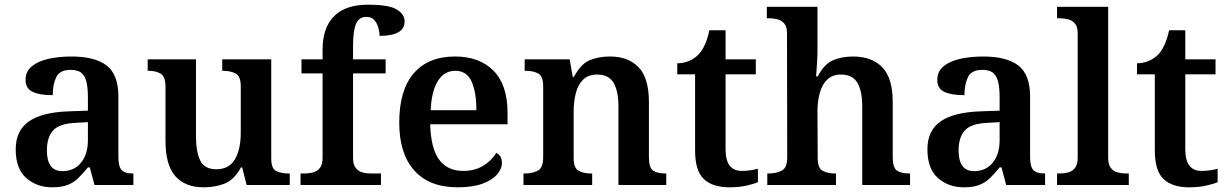

<svg xmlns="http://www.w3.org/2000/svg" viewBox="-20 -789 5235 819"><path d="M203 10Q137 10 92 -29.5Q47 -69 47 -152Q47 -232 103 -271Q159 -310 272 -314L355 -317V-374Q355 -408 350 -434.5Q345 -461 329.5 -476Q314 -491 281 -491Q235 -491 220 -460Q205 -429 205 -383Q148 -383 118.5 -397.5Q89 -412 89 -448Q89 -484 115.5 -506Q142 -528 186.5 -538Q231 -548 285 -548Q385 -548 435 -509.5Q485 -471 485 -377V-120Q485 -79 498.5 -64Q512 -49 546 -49H549V0H383L363 -75H355Q333 -48 313.5 -29Q294 -10 268 0Q242 10 203 10ZM246 -59Q296 -59 325.5 -95Q355 -131 355 -191V-268L303 -265Q233 -262 206.5 -232.5Q180 -203 180 -147Q180 -59 246 -59Z M849 10Q770 10 728 -37.5Q686 -85 686 -187V-417Q686 -461 666.5 -474Q647 -487 612 -487H610V-536H816V-207Q816 -142 834 -104.5Q852 -67 903 -67Q957 -67 982 -109.5Q1007 -152 1007 -223V-420Q1007 -465 984.5 -476Q962 -487 931 -487H928V-536H1137V-113Q1137 -70 1158 -59.5Q1179 -49 1210 -49H1216V0H1032L1013 -75H1008Q978 -21 937.5 -5.5Q897 10 849 10Z M1262 0V-49H1281Q1298 -49 1315.5 -53.5Q1333 -58 1344.5 -72.5Q1356 -87 1356 -116V-476H1266V-536H1356V-578Q1356 -670 1404.5 -719.5Q1453 -769 1550 -769Q1639 -769 1672.5 -748.5Q1706 -728 1706 -698Q1706 -666 1678.5 -651Q1651 -636 1599 -636Q1599 -653 1593.5 -672Q1588 -691 1576 -704Q1564 -717 1543 -717Q1511 -717 1498.5 -687Q1486 -657 1486 -593V-536H1625V-476H1486V-116Q1486 -87 1497.5 -72.5Q1509 -58 1526 -53.5Q1543 -49 1561 -49H1605V0Z M1932 10Q1811 10 1747 -62Q1683 -134 1683 -265Q1683 -405 1745 -476.5Q1807 -548 1921 -548Q2025 -548 2085 -487.5Q2145 -427 2145 -308V-259H1815Q1818 -155 1853.5 -107.5Q1889 -60 1955 -60Q2007 -60 2043 -83Q2079 -106 2097 -137Q2121 -125 2121 -94Q2121 -69 2100.5 -45Q2080 -21 2038 -5.5Q1996 10 1932 10ZM2012 -319Q2012 -396 1991.5 -441.5Q1971 -487 1922 -487Q1875 -487 1848 -444Q1821 -401 1817 -319Z M2213 0V-49H2217Q2251 -49 2274 -61Q2297 -73 2297 -119V-421Q2297 -464 2276 -475.5Q2255 -487 2222 -487H2218V-536H2410L2423 -461H2428Q2458 -517 2496 -532.5Q2534 -548 2582 -548Q2660 -548 2704 -502Q2748 -456 2748 -354V-120Q2748 -73 2766 -61Q2784 -49 2818 -49H2822V0H2618V-335Q2618 -400 2597.5 -435.5Q2577 -471 2527 -471Q2489 -471 2467 -449Q2445 -427 2436 -391Q2427 -355 2427 -313V-115Q2427 -72 2448 -60.5Q2469 -49 2502 -49H2506V0Z M3091 10Q3020 10 2982.5 -25Q2945 -60 2945 -147V-472H2869V-519Q2896 -519 2920 -529.5Q2944 -540 2960 -557Q2991 -590 3006 -660H3075V-536H3204V-472H3075V-152Q3075 -60 3144 -60Q3163 -60 3180 -62.5Q3197 -65 3213 -69V-12Q3198 -5 3165.5 2.5Q3133 10 3091 10Z M3253 0V-49H3258Q3291 -49 3314.5 -61Q3338 -73 3338 -119L3337 -648Q3337 -675 3325.5 -688.5Q3314 -702 3296.5 -706.5Q3279 -711 3262 -711H3251V-760H3467V-574Q3467 -551 3465.5 -525Q3464 -499 3462.5 -481Q3461 -463 3461 -463H3468Q3495 -515 3532.5 -531.5Q3570 -548 3619 -548Q3699 -548 3743.5 -502Q3788 -456 3788 -354V-120Q3788 -73 3806.5 -61Q3825 -49 3859 -49H3862V0H3658V-335Q3658 -400 3637.5 -435.5Q3617 -471 3567 -471Q3531 -471 3509 -450Q3487 -429 3477 -393Q3467 -357 3467 -313L3468 -115Q3468 -72 3489 -60.5Q3510 -49 3543 -49H3546V0Z M4092 10Q4026 10 3981 -29.5Q3936 -69 3936 -152Q3936 -232 3992 -271Q4048 -310 4161 -314L4244 -317V-374Q4244 -408 4239 -434.5Q4234 -461 4218.5 -476Q4203 -491 4170 -491Q4124 -491 4109 -460Q4094 -429 4094 -383Q4037 -383 4007.5 -397.5Q3978 -412 3978 -448Q3978 -484 4004.5 -506Q4031 -528 4075.5 -538Q4120 -548 4174 -548Q4274 -548 4324 -509.5Q4374 -471 4374 -377V-120Q4374 -79 4387.5 -64Q4401 -49 4435 -49H4438V0H4272L4252 -75H4244Q4222 -48 4202.5 -29Q4183 -10 4157 0Q4131 10 4092 10ZM4135 -59Q4185 -59 4214.5 -95Q4244 -131 4244 -191V-268L4192 -265Q4122 -262 4095.5 -232.5Q4069 -203 4069 -147Q4069 -59 4135 -59Z M4489 0V-49H4502Q4519 -49 4536.5 -53.5Q4554 -58 4565.5 -72.5Q4577 -87 4577 -116V-648Q4577 -675 4565.5 -688.5Q4554 -702 4536.5 -706.5Q4519 -711 4502 -711H4489V-760H4707V-116Q4707 -87 4718.5 -72.5Q4730 -58 4747.5 -53.5Q4765 -49 4782 -49H4795V0Z M5052 10Q4981 10 4943.5 -25Q4906 -60 4906 -147V-472H4830V-519Q4857 -519 4881 -529.5Q4905 -540 4921 -557Q4952 -590 4967 -660H5036V-536H5165V-472H5036V-152Q5036 -60 5105 -60Q5124 -60 5141 -62.5Q5158 -65 5174 -69V-12Q5159 -5 5126.5 2.5Q5094 10 5052 10Z"/></svg>

Font: Noto Serif NP Hmong SemiBold
Style: Regular
Weight: 600
Designer: Dalton Maag Ltd
Foundry: Dalton Maag Ltd
Version: Version 1.001; ttfautohint (v1.8.4.7-5d5b)